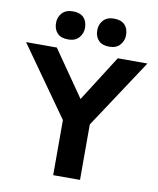

<svg xmlns="http://www.w3.org/2000/svg" viewBox="-100 -989 878 1064"><g transform="rotate(10 338.5 -456.5)"><path d="M273 0V-310L-3 -700H170L349 -442L513 -700H680L424 -312V0ZM374 -834Q374 -867 395 -890Q416 -913 455 -913Q495 -913 515.5 -892Q536 -871 536 -834Q536 -802 515 -778.5Q494 -755 455 -755Q415 -755 394.5 -776.5Q374 -798 374 -834ZM142 -834Q142 -867 163 -890Q184 -913 224 -913Q264 -913 284.5 -892Q305 -871 305 -834Q305 -802 284 -778.5Q263 -755 224 -755Q183 -755 162.5 -776.5Q142 -798 142 -834Z"/></g></svg>

Font: Our Lexend SemiBold
Style: Regular
Weight: 600
Designer: Bonnie Shaver-Troup, Thomas Jockin
Foundry: Lexend
Version: Version 1.007